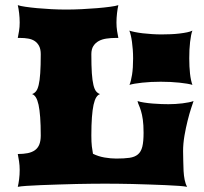

<svg xmlns="http://www.w3.org/2000/svg" viewBox="-20 -723 788 743"><path d="M48.8 0Q51.8 -12.2 54 -29.5Q56.2 -46.9 56.2 -65.4Q56.2 -82.5 53.7 -98.9Q51.3 -115.2 48.8 -127Q70.8 -127 87.4 -130.4Q104 -133.8 115.2 -141.8Q126.5 -149.9 132.1 -163.8Q137.7 -177.7 137.7 -198.7Q137.7 -239.7 135.5 -269Q133.3 -298.3 129.2 -317.4Q125 -336.4 118.7 -346.4Q112.3 -356.4 104 -358.9Q112.8 -361.8 119.1 -369.4Q125.5 -377 129.6 -394Q133.8 -411.1 135.7 -439.7Q137.7 -468.3 137.7 -513.2Q137.7 -532.7 131.3 -544.9Q125 -557.1 114.3 -564.2Q103.5 -571.3 89.1 -573.7Q74.7 -576.2 58.1 -576.2H48.8Q51.3 -587.9 53.7 -603.3Q56.2 -618.7 56.2 -635.7Q56.2 -653.8 54 -672.4Q51.8 -690.9 48.8 -703.1Q58.1 -699.7 78.1 -696.8Q98.1 -693.8 124 -691.4Q149.9 -689 179 -687.5Q208 -686 235.8 -686Q264.2 -686 295.7 -687.5Q327.1 -689 355.7 -691.4Q384.3 -693.8 406.2 -696.8Q428.2 -699.7 438 -703.1Q435.1 -690.9 432.9 -672.4Q430.7 -653.8 430.7 -635.7Q430.7 -618.7 433.1 -603.3Q435.5 -587.9 438 -576.2H427.7Q409.2 -576.2 392.1 -573.7Q375 -571.3 362.1 -564.2Q349.1 -557.1 341.3 -544.9Q333.5 -532.7 333.5 -513.2Q333.5 -468.3 335.4 -439.7Q337.4 -411.1 341.6 -394Q345.7 -377 352.1 -369.4Q358.4 -361.8 367.2 -358.9Q358.9 -356.4 352.5 -346.4Q346.2 -336.4 342 -317.4Q337.9 -298.3 335.7 -269Q333.5 -239.7 333.5 -198.7Q333.5 -173.3 335.4 -156.7Q337.4 -140.1 339.8 -127.9Q360.4 -117.7 384.5 -113.5Q408.7 -109.4 429.7 -109.4Q460.4 -109.4 481 -112.3Q501.5 -115.2 513.7 -125.5Q525.9 -135.7 530.8 -155.5Q535.6 -175.3 535.6 -209Q535.6 -239.7 532.7 -260Q529.8 -280.3 525.6 -293.7Q521.5 -307.1 517.6 -315.7Q513.7 -324.2 512.2 -332Q521.5 -328.6 537.4 -326.2Q553.2 -323.7 570.6 -322.3Q587.9 -320.8 604.5 -320.3Q621.1 -319.8 632.3 -319.8Q644.5 -319.8 658.4 -320.6Q672.4 -321.3 685.5 -323Q698.7 -324.7 710 -326.9Q721.2 -329.1 729 -332Q726.6 -324.7 719.7 -304.2Q712.9 -283.7 706.1 -256.3Q699.2 -229 693.8 -197.8Q688.5 -166.5 688.5 -138.2Q689 -119.1 689.2 -99.4Q689.5 -79.6 690.4 -61.3Q691.4 -43 694.6 -27.1Q697.8 -11.2 704.1 0Q694.8 -2 672.6 -3.7Q650.4 -5.4 620.8 -6.6Q591.3 -7.8 557.6 -9Q523.9 -10.3 491.7 -11Q459.5 -11.7 431.9 -12Q404.3 -12.2 386.7 -12.2Q369.1 -12.2 340.1 -12Q311 -11.7 276.6 -11Q242.2 -10.3 206.1 -9Q169.9 -7.8 138.2 -6.6Q106.4 -5.4 82.5 -3.7Q58.6 -2 48.8 0ZM481 -394.5Q486.8 -407.7 491 -433.8Q495.1 -460 495.1 -497.1Q495.1 -514.2 493.9 -530.5Q492.7 -546.9 490.7 -561Q488.8 -575.2 486.1 -586.4Q483.4 -597.7 480.5 -604.5Q489.3 -601.6 502.4 -598.9Q515.6 -596.2 532.2 -594.2Q548.8 -592.3 567.4 -591.1Q585.9 -589.8 605 -589.8Q622.6 -589.8 640.6 -590.6Q658.7 -591.3 674.8 -593.3Q690.9 -595.2 703.9 -597.9Q716.8 -600.6 724.6 -604.5Q721.7 -597.7 719.5 -586.2Q717.3 -574.7 715.6 -560.5Q713.9 -546.4 713.1 -530Q712.4 -513.7 712.4 -497.1Q712.4 -464.8 715.3 -438.2Q718.3 -411.6 724.6 -394.5Q716.8 -397 703.9 -399.2Q690.9 -401.4 674.6 -403.1Q658.2 -404.8 639.6 -405.8Q621.1 -406.7 602.1 -406.7Q583 -406.7 564.7 -405.8Q546.4 -404.8 530.3 -403.1Q514.2 -401.4 501.5 -399.2Q488.8 -397 481 -394.5Z"/></svg>

Font: Arbutus
Style: Regular
Weight: 400
Designer: Karolina Lach
Foundry: Sorkin Type Co.
Version: Version 1.003